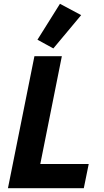

<svg xmlns="http://www.w3.org/2000/svg" viewBox="-20 -995 550 1015"><path d="M409 -915 297 -975 178 -785 262 -739ZM423 0 449 -128H193L307 -698H162L22 0Z"/></svg>

Font: Braiins Sans
Style: Bold Italic
Weight: 700
Italic angle: -11.31°
Designer: Mike Abbink, Paul van der Laan, Pieter van Rosmalen, Jiri Chlebus, Lubos Buracinsky
Foundry: Bold Monday, Sudetype
Version: Version 1.000;hotconv 1.0.109;makeotfexe 2.5.65596